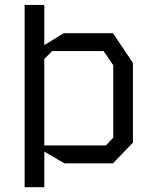

<svg xmlns="http://www.w3.org/2000/svg" viewBox="-20 -760 640 780"><path d="M80 -740V0.5H160V-144L241.5 -96.5H439L520 -180.5V-504.5L439 -625H239L160 -577V-740ZM160 -520.5 191.5 -552.5H401L440 -495V-200.5L410 -169H160Z"/></svg>

Font: Kode Mono
Style: Regular
Weight: 400
Monospace: yes
Designer: Isa Ozler
Foundry: Kadena LLC
Version: Version 1.000;gftools[0.9.28]